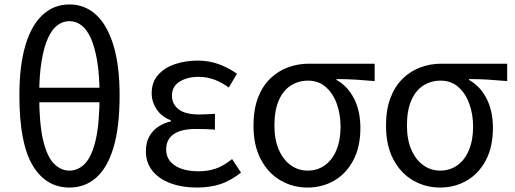

<svg xmlns="http://www.w3.org/2000/svg" viewBox="-20 -829 2310 862"><path d="M292 13Q186 13 126.5 -86.5Q67 -186 67 -401Q67 -534 94 -625Q121 -716 171.5 -762.5Q222 -809 292 -809Q361 -809 411.5 -762.5Q462 -716 489.5 -625Q517 -534 517 -401Q517 -258 489.5 -166.5Q462 -75 411.5 -31Q361 13 292 13ZM292 -63Q331 -63 361.5 -94.5Q392 -126 409.5 -200Q427 -274 427 -401Q427 -490 416.5 -553.5Q406 -617 388 -657Q370 -697 345.5 -715.5Q321 -734 292 -734Q262 -734 237.5 -715.5Q213 -697 195 -657Q177 -617 166.5 -553.5Q156 -490 156 -401Q156 -274 173.5 -200Q191 -126 222 -94.5Q253 -63 292 -63ZM117 -370V-435H466V-370Z M864 13Q797 13 745 -6.5Q693 -26 664 -62.5Q635 -99 635 -150Q635 -189 650 -216Q665 -243 690.5 -260Q716 -277 747 -284V-289Q705 -305 683 -338.5Q661 -372 661 -410Q661 -460 689.5 -492.5Q718 -525 765.5 -541Q813 -557 868 -557Q918 -557 962 -541Q1006 -525 1044 -498L1007 -436Q976 -459 942.5 -471.5Q909 -484 871 -484Q821 -484 786.5 -462.5Q752 -441 752 -399Q752 -362 781.5 -338.5Q811 -315 876 -315Q892 -315 908.5 -316Q925 -317 945 -318V-247Q921 -249 900.5 -249.5Q880 -250 860 -250Q793 -250 759.5 -226.5Q726 -203 726 -158Q726 -112 765 -86Q804 -60 873 -60Q913 -60 948.5 -72Q984 -84 1022 -115L1062 -54Q1013 -16 967 -1.5Q921 13 864 13Z M1361 13Q1295 13 1239.5 -19Q1184 -51 1151 -113.5Q1118 -176 1118 -265Q1118 -337 1138 -389.5Q1158 -442 1193 -476Q1228 -510 1272.5 -526.5Q1317 -543 1365 -543H1662V-465Q1616 -469 1576 -471.5Q1536 -474 1491 -474V-470Q1541 -442 1569.5 -386.5Q1598 -331 1598 -254Q1598 -170 1566.5 -110Q1535 -50 1481 -18.5Q1427 13 1361 13ZM1361 -63Q1405 -63 1438.5 -87Q1472 -111 1490.5 -155.5Q1509 -200 1509 -261Q1509 -316 1492 -363Q1475 -410 1442.5 -438.5Q1410 -467 1363 -467Q1320 -467 1285.5 -445Q1251 -423 1231.5 -378Q1212 -333 1212 -265Q1212 -203 1231.5 -157.5Q1251 -112 1285 -87.5Q1319 -63 1361 -63Z M1956 13Q1890 13 1834.5 -19Q1779 -51 1746 -113.5Q1713 -176 1713 -265Q1713 -337 1733 -389.5Q1753 -442 1788 -476Q1823 -510 1867.5 -526.5Q1912 -543 1960 -543H2257V-465Q2211 -469 2171 -471.5Q2131 -474 2086 -474V-470Q2136 -442 2164.5 -386.5Q2193 -331 2193 -254Q2193 -170 2161.5 -110Q2130 -50 2076 -18.5Q2022 13 1956 13ZM1956 -63Q2000 -63 2033.5 -87Q2067 -111 2085.5 -155.5Q2104 -200 2104 -261Q2104 -316 2087 -363Q2070 -410 2037.5 -438.5Q2005 -467 1958 -467Q1915 -467 1880.5 -445Q1846 -423 1826.5 -378Q1807 -333 1807 -265Q1807 -203 1826.5 -157.5Q1846 -112 1880 -87.5Q1914 -63 1956 -63Z"/></svg>

Font: Noto Sans TC
Style: Regular
Weight: 400
Designer: Ryoko NISHIZUKA  (kana, bopomofo & ideographs); Paul D. Hunt (Latin, Greek & Cyrillic); Sandoll Communications , Soo-you
Foundry: Adobe
Version: Version 2.004-H2;hotconv 1.0.118;makeotfexe 2.5.65603